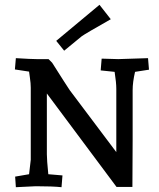

<svg xmlns="http://www.w3.org/2000/svg" viewBox="-20 -775 662 799"><path d="M101 -50 108 -110V-410Q108 -428 104.5 -451.5Q101 -475 101 -477L42 -486L46 -533Q110 -529 133 -529H182L197 -514Q259 -416 270 -400L464 -142V-405Q464 -431 457 -476L399 -482L403 -531L472 -529L596 -533L600 -485L542 -476Q532 -433 532 -400V-193L531 3H465L175 -386V-133Q175 -110 181 -50L240 -45L236 4Q199 0 129 0L46 4L43 -40ZM394 -755 441 -695Q335 -635 320 -624L247 -564L214 -605Z"/></svg>

Font: Andada SC
Style: Regular
Weight: 400
Designer: Carolina Giovagnoli
Foundry: Carolina Giovagnoli
Version: Version 1.003